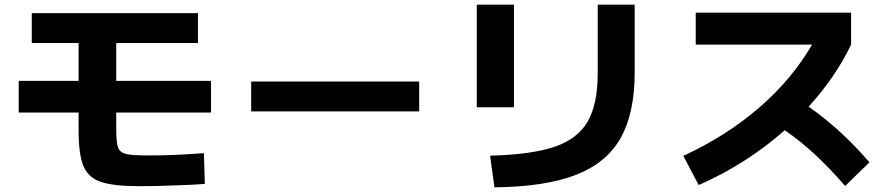

<svg xmlns="http://www.w3.org/2000/svg" viewBox="-20 -764 3790 817"><path d="M314.5 -210V-285.2H59.6V-419.9H314.5V-581.1H115.2V-708H822.3V-581.1H474.6V-419.9H877.9V-285.2H474.6V-213.9Q474.6 -157.7 482.2 -136.7Q489.7 -115.7 515.4 -109.1Q541 -102.5 608.4 -102.5Q666.5 -102.5 720.7 -104.7Q774.9 -106.9 847.7 -112.3L851.6 18.6Q811 22 722.4 25.1Q633.8 28.3 574.2 28.3Q462.4 28.3 408.7 9.8Q355 -8.8 334.7 -58.1Q314.5 -107.4 314.5 -210Z M1048.8 -417H1763.7V-290H1048.8Z M2523.4 -452.1V-744.1H2680.7V-456.1Q2680.7 -281.7 2620.4 -175.8Q2560.1 -69.8 2429.7 -19.5Q2299.3 30.8 2084 33.2L2065.4 -101.6Q2242.2 -106 2340.3 -139.6Q2438.5 -173.3 2481 -247.3Q2523.4 -321.3 2523.4 -452.1ZM2008.8 -744.1H2167V-307.6H2008.8Z M3435.5 -574.2H2940.4V-710H3601.6V-574.2Q3535.2 -435.5 3420.9 -310.1Q3559.1 -213.4 3679.7 -73.2L3576.2 27.3Q3511.7 -47.4 3450 -104.7Q3388.2 -162.1 3319.3 -210Q3238.8 -138.7 3146.2 -79.6Q3053.7 -20.5 2953.1 23.4L2887.7 -100.6Q3071.8 -186 3210.9 -306.4Q3350.1 -426.8 3435.5 -574.2Z"/></svg>

Font: Pretendard JP ExtraBold
Style: Regular
Weight: 800
Designer: Base glyphs from Inter by Rasmus Andersson; Hangeul glyphs from Noto Sans CJK(Source Han Sans) by Jang Soo-young and Kan
Foundry: Kil Hyung-jin
Version: Version 1.309